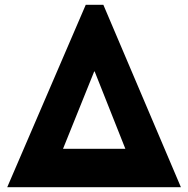

<svg xmlns="http://www.w3.org/2000/svg" viewBox="-20 -775 779 795"><path d="M10 0 335 -755H408L729 0ZM241 -159H499L372 -479H370Z"/></svg>

Font: Rowdies
Style: Regular
Weight: 400
Designer: Jaikishan Patel
Version: Version 1.000; ttfautohint (v1.8.3)